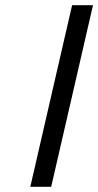

<svg xmlns="http://www.w3.org/2000/svg" viewBox="-20 -715 376 735"><path d="M96 0 256 -695H336L176 0Z"/></svg>

Font: Coval
Style: ExtraLight Italic
Weight: 200
Foundry: Context Ltd
Version: Version 001.000